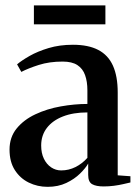

<svg xmlns="http://www.w3.org/2000/svg" viewBox="-20 -696 524 725"><path d="M160 9.5Q121.5 9.5 88.8 -6.5Q56 -22.5 36 -53.8Q16 -85 16 -131Q16 -178 43 -211Q70 -244 113.8 -264.5Q157.5 -285 209.2 -294.2Q261 -303.5 310 -303.5V-355Q310 -388 301.2 -412.5Q292.5 -437 272.2 -450.2Q252 -463.5 216.5 -463.5Q166.5 -463.5 126.5 -450.8Q86.5 -438 60.5 -424.5L44.5 -453Q61.5 -467.5 91.8 -484.8Q122 -502 163.5 -514.5Q205 -527 255.5 -527Q313.5 -527 351 -507.5Q388.5 -488 406.5 -448Q424.5 -408 424.5 -346.5V-34L472.5 -30.5V-7Q461.5 -4.5 445.5 -0.8Q429.5 3 410.2 5.5Q391 8 371.5 8Q343 8 328 -0.5Q313 -9 313 -35.5V-78.5Q303.5 -61.5 282.5 -40.8Q261.5 -20 230.5 -5.2Q199.5 9.5 160 9.5ZM211 -52.5Q239.5 -52.5 265 -65.2Q290.5 -78 310 -100V-271.5Q256.5 -271.5 217.5 -256.2Q178.5 -241 157 -213Q135.5 -185 135.5 -146.5Q135.5 -117.5 145.8 -96.5Q156 -75.5 173.2 -64Q190.5 -52.5 211 -52.5ZM378 -675.5V-604H108V-675.5Z"/></svg>

Font: Merriweather 120pt SemiBold
Style: Regular
Weight: 600
Version: Version 2.100